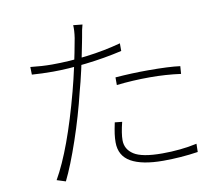

<svg xmlns="http://www.w3.org/2000/svg" viewBox="-85 -886 1171 1013"><g transform="rotate(-10 500.0 -379.5)"><path d="M404 -710 399 -684Q368 -523 342 -431Q312 -306 269 -180Q226 -54 188 23L141 8Q226 -140 305 -438Q337 -558 365 -714Q371 -754 369 -782L418 -777Q411 -755 404 -710ZM595 -645V-604Q500 -582 400 -570.5Q300 -559 222 -559Q161 -559 109 -563L108 -604Q170 -597 223 -597Q314 -597 410.5 -609Q507 -621 595 -645ZM716 -479Q830 -479 888 -471L885 -430Q805 -441 720 -441Q627 -441 541 -431V-472Q630 -479 716 -479ZM520 -139Q520 -90 563.5 -62Q607 -34 715 -34Q814 -34 901 -53L900 -9Q807 5 714 5Q600 5 541 -28.5Q482 -62 482 -134Q482 -156 485 -178.5Q488 -201 496 -239L535 -235Q520 -175 520 -139Z"/></g></svg>

Font: Merged Yaku Han JP ExtraLight
Style: Regular
Weight: 250
Designer: Ryoko NISHIZUKA 西塚涼子 (kana, bopomofo & ideographs); Paul D. Hunt (Latin, Greek & Cyrillic); Sandoll Communications 산돌커뮤니
Foundry: Adobe
Version: Version 2.004